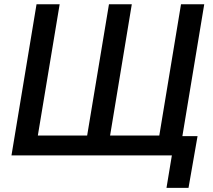

<svg xmlns="http://www.w3.org/2000/svg" viewBox="-20 -748 1027 924"><path d="M155.8 -727.5H267.1L162.1 -95.7H399.4L504.4 -727.5H614.3L509.8 -95.7H746.6L851.1 -727.5H962.9L842.3 0H35.2ZM781.2 156.2 807.1 0H768.6L783.7 -92.8H930.7L887.2 156.2Z"/></svg>

Font: Inter Medium
Style: Italic
Weight: 500
Italic angle: -9.3988°
Designer: Rasmus Andersson
Foundry: rsms
Version: Version 4.001;git-66647c0bb